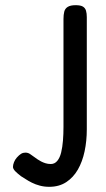

<svg xmlns="http://www.w3.org/2000/svg" viewBox="-20 -708 410 741"><path d="M170 13Q151 13 134 8.5Q117 4 103 -3Q89 -10 78.5 -17Q68 -24 61 -28Q48 -38 39.5 -46.5Q31 -55 30 -63Q30 -72 34 -82Q38 -92 45 -100Q54 -110 61.5 -114.5Q69 -119 78 -119Q89 -119 97.5 -112.5Q106 -106 125 -93Q131 -89 138.5 -85Q146 -81 155.5 -78Q165 -75 176 -75Q191 -75 201 -87Q211 -99 216 -119.5Q221 -140 223 -165.5Q225 -191 225 -218V-635Q225 -651 228 -663Q231 -675 241.5 -681.5Q252 -688 272 -688Q291 -688 300 -682.5Q309 -677 312 -666.5Q315 -656 315 -642V-209Q315 -164 306.5 -124Q298 -84 280.5 -53.5Q263 -23 235.5 -5Q208 13 170 13Z"/></svg>

Font: Fredoka Condensed
Style: Regular
Weight: 400
Width: 3
Designer: Ben Nathan
Foundry: Milena B. Brandão, Ben Nathan
Version: Version 2.001